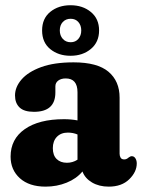

<svg xmlns="http://www.w3.org/2000/svg" viewBox="-20 -686 530 716"><path d="M19.5 -102Q19.5 -167.5 72.5 -204.5Q125.5 -241.5 218.5 -241.5Q245.5 -241.5 269 -237V-342Q269 -393.5 225 -393.5Q208 -393.5 197.2 -385.5Q186.5 -377.5 186.5 -364V-341Q186.5 -269 106.5 -269Q70 -269 53 -285.2Q36 -301.5 36 -330Q36 -361.5 60.5 -389.8Q85 -418 133.5 -435.8Q182 -453.5 254.5 -453.5Q343 -453.5 384.5 -418.5Q426 -383.5 426 -322V-112.5Q426 -104.5 429.8 -98Q433.5 -91.5 443.5 -91.5Q452 -91.5 459.5 -98.5Q466 -103.5 471.5 -103.5Q480 -103.5 485 -95.5Q490 -87.5 490 -76.5Q490 -45 462 -17.5Q434 10 385.5 10Q349.5 10 323.2 -5.5Q297 -21 287.5 -46.5Q265 -19.5 228.5 -4.8Q192 10 150 10Q89 10 54.2 -21.2Q19.5 -52.5 19.5 -102ZM177 -133.5Q177 -107 191.2 -93Q205.5 -79 229.5 -79Q251 -79 269 -90.5V-184.5Q252.5 -191.5 233 -191.5Q207.5 -191.5 192.2 -175.8Q177 -160 177 -133.5ZM243 -478Q198 -478 167.5 -502.8Q137 -527.5 137 -572.5Q137 -617 167.5 -641.8Q198 -666.5 243 -666.5Q288.5 -666.5 319 -641.2Q349.5 -616 349.5 -572.5Q349.5 -529 319 -503.5Q288.5 -478 243 -478ZM243.5 -616Q225.5 -616 214.2 -604Q203 -592 203 -572.5Q203 -553.5 214.2 -541Q225.5 -528.5 243.5 -528.5Q261.5 -528.5 272.2 -541Q283 -553.5 283 -572.5Q283 -591.5 272.2 -603.8Q261.5 -616 243.5 -616Z"/></svg>

Font: Fraunces 144pt SuperSoft
Style: Bold
Weight: 700
Version: Version 1.000;[b76b70a41]